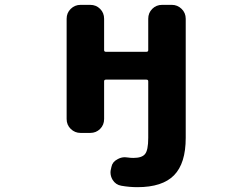

<svg xmlns="http://www.w3.org/2000/svg" viewBox="-20 -567 1040 795"><path d="M548.8 208Q515.6 208 482.4 202.1Q459 198.2 446.3 177.7Q437.5 163.1 437.5 146.5Q437.5 139.6 439.5 132.8L441.4 124Q445.3 103.5 465.8 92.8Q480.5 84 497.1 84Q502.9 84 507.8 85Q520.5 86.9 532.2 86.9Q567.4 86.9 580.1 71.3Q593.8 55.7 593.8 3.9V-230.5Q593.8 -237.3 585.9 -237.3H418.9Q411.1 -237.3 411.1 -230.5V-74.2Q411.1 -49.8 394.5 -33.2Q377.9 -16.6 353.5 -16.6H313.5Q290 -16.6 272.9 -33.2Q255.9 -49.8 255.9 -74.2V-489.3Q255.9 -513.7 272.9 -530.3Q290 -546.9 313.5 -546.9H353.5Q377.9 -546.9 394.5 -530.3Q411.1 -513.7 411.1 -489.3V-359.4Q411.1 -352.5 418.9 -352.5H585.9Q593.8 -352.5 593.8 -359.4V-489.3Q593.8 -513.7 610.4 -530.3Q627 -546.9 651.4 -546.9H691.4Q714.8 -546.9 731.9 -530.3Q749 -513.7 749 -489.3V3.9Q749 109.4 700.7 158.7Q652.3 208 548.8 208Z"/></svg>

Font: Rounded Mgen+ 2m bold
Style: Bold
Weight: 700
Designer: [Source Han Sans]
Ryoko NISHIZUKA  (kana & ideographs); Paul D. Hunt (Latin, Greek & Cyrillic); Wenlong ZHANG  (bopomofo
Version: Version 1.059.20150602